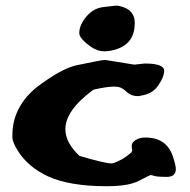

<svg xmlns="http://www.w3.org/2000/svg" viewBox="-20 -641 666 674"><path d="M413.6 -615.7Q453.1 -601.6 453.1 -560.1Q453.1 -490.7 391.6 -469.2Q368.7 -460.9 345.2 -460.9Q321.8 -460.9 298.3 -477.5Q258.3 -505.9 258.3 -525.1Q258.3 -544.4 269.5 -563.5Q297.9 -611.3 342.8 -616.2Q360.4 -618.2 368.2 -619.1Q381.8 -621.1 390.1 -621.1Q398.4 -621.1 413.6 -615.7ZM348.6 -430.7 451.7 -414.1 487.3 -418H488.8Q556.2 -418 556.2 -392.6Q556.2 -371.1 535.4 -340.8Q514.6 -310.5 473.6 -305.2L471.2 -303.7H462.9Q439.5 -303.7 422.6 -320.3Q405.8 -336.9 384.8 -336.9H378.9Q354.5 -336.9 308.1 -326.2Q209.5 -253.9 209.5 -187.5Q209.5 -140.6 258.8 -93.8Q348.6 -67.4 370.6 -67.4Q371.1 -67.4 371.6 -67.4Q374.5 -67.4 376 -67.9Q409.7 -78.1 441.4 -106L444.3 -113.3Q442.4 -120.6 442.4 -130.4Q442.4 -140.1 455.8 -149.2Q469.2 -158.2 489.7 -158.2H491.2Q564.5 -158.2 586.9 -91.8Q597.2 -61 597.2 -47.4Q597.2 -20 564.9 -20Q532.7 -20 522 -23.4Q514.2 -25.9 509.3 -26.4Q507.8 -26.4 506.8 -25.9Q502.4 -24.4 466.8 -5.9Q431.2 12.7 354.5 12.7Q224.1 12.7 148.4 -22Q79.6 -54.2 44.4 -108.9Q23.4 -141.1 23.4 -160.4Q23.4 -179.7 25.1 -193.4Q26.9 -207 30.3 -220Q33.7 -232.9 39.1 -245.4Q44.4 -257.8 51.3 -269.5Q58.1 -281.2 66.9 -292.5Q84 -314.5 107.9 -334Q194.8 -400.4 249.5 -412.1Q338.4 -430.7 348.6 -430.7Z"/></svg>

Font: Drukaatie burti
Style: Heavy
Weight: 800
Version: Version 0.14